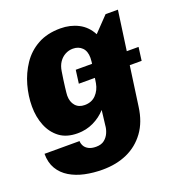

<svg xmlns="http://www.w3.org/2000/svg" viewBox="-128 -629 861 922"><g transform="rotate(-20 302.0 -167.5)"><path d="M274 -241 283 -309H604L595 -241ZM241 186Q194 186 151.5 177Q109 168 75.5 148Q42 128 23 96Q4 64 4 19H183Q183 31 189.5 43.5Q196 56 211 64Q226 72 249 72Q276 72 292 59Q308 46 316 27Q324 8 325 -10L334 -85Q307 -55 269.5 -37Q232 -19 188 -19Q132 -19 96.5 -45.5Q61 -72 43 -116.5Q25 -161 25 -215Q25 -268 40 -322Q55 -376 85.5 -421.5Q116 -467 164.5 -494Q213 -521 281 -521Q331 -521 372 -500Q413 -479 436 -435L509 -511H572L506 -39Q496 36 459.5 86Q423 136 367.5 161Q312 186 241 186ZM266 -135Q302 -135 324 -158Q346 -181 352 -215Q358 -253 363.5 -288Q369 -323 369 -339Q369 -373 351 -391Q333 -409 304 -409Q283 -409 264.5 -399Q246 -389 233.5 -370.5Q221 -352 217 -325Q210 -281 206 -247.5Q202 -214 202 -206Q202 -174 219 -154.5Q236 -135 266 -135Z"/></g></svg>

Font: Chivo Medium ExtraBold
Style: Italic
Weight: 800
Italic angle: -8.05°
Version: Version 2.002